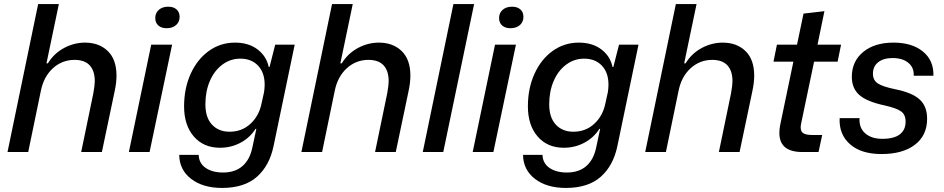

<svg xmlns="http://www.w3.org/2000/svg" viewBox="-20 -749 4650 946"><path d="M168 -729H270L209 -437H216Q246 -486 295.5 -512.5Q345 -539 399 -539Q468 -539 511 -497.5Q554 -456 554 -376Q554 -342 545 -300L482 0H380L440 -290Q447 -329 447 -349Q447 -400 422 -427Q397 -454 347 -454Q286 -454 240.5 -412.5Q195 -371 181 -300L119 0H17Z M725 -529H828L717 0H615ZM745 -660Q745 -685 762.5 -700.5Q780 -716 809 -716Q835 -716 850 -702.5Q865 -689 865 -666Q865 -641 847.5 -625.5Q830 -610 801 -610Q775 -610 760 -623.5Q745 -637 745 -660Z M863 14H959Q960 55 993 78Q1026 101 1079 101Q1139 101 1175.5 68.5Q1212 36 1224 -25L1243 -114H1239Q1212 -71 1165.5 -46Q1119 -21 1064 -21Q983 -21 935 -76.5Q887 -132 887 -225Q887 -314 919.5 -385.5Q952 -457 1009 -498Q1066 -539 1138 -539Q1205 -539 1249 -505.5Q1293 -472 1304 -419H1308L1336 -529H1432L1328 -30Q1308 67 1246 122Q1184 177 1074 177Q980 177 922 132.5Q864 88 863 14ZM1269 -241 1281 -295Q1284 -315 1284 -332Q1284 -391 1251.5 -425.5Q1219 -460 1164 -460Q1115 -460 1075.5 -430.5Q1036 -401 1014 -350Q992 -299 992 -235Q992 -170 1024.5 -135Q1057 -100 1111 -100Q1172 -100 1214.5 -139.5Q1257 -179 1269 -241Z M1616 -729H1718L1657 -437H1664Q1694 -486 1743.5 -512.5Q1793 -539 1847 -539Q1916 -539 1959 -497.5Q2002 -456 2002 -376Q2002 -342 1993 -300L1930 0H1828L1888 -290Q1895 -329 1895 -349Q1895 -400 1870 -427Q1845 -454 1795 -454Q1734 -454 1688.5 -412.5Q1643 -371 1629 -300L1567 0H1465Z M2214 -729H2316L2164 0H2063Z M2419 -529H2522L2411 0H2309ZM2439 -660Q2439 -685 2456.5 -700.5Q2474 -716 2503 -716Q2529 -716 2544 -702.5Q2559 -689 2559 -666Q2559 -641 2541.5 -625.5Q2524 -610 2495 -610Q2469 -610 2454 -623.5Q2439 -637 2439 -660Z M2557 14H2653Q2654 55 2687 78Q2720 101 2773 101Q2833 101 2869.5 68.5Q2906 36 2918 -25L2937 -114H2933Q2906 -71 2859.5 -46Q2813 -21 2758 -21Q2677 -21 2629 -76.5Q2581 -132 2581 -225Q2581 -314 2613.5 -385.5Q2646 -457 2703 -498Q2760 -539 2832 -539Q2899 -539 2943 -505.5Q2987 -472 2998 -419H3002L3030 -529H3126L3022 -30Q3002 67 2940 122Q2878 177 2768 177Q2674 177 2616 132.5Q2558 88 2557 14ZM2963 -241 2975 -295Q2978 -315 2978 -332Q2978 -391 2945.5 -425.5Q2913 -460 2858 -460Q2809 -460 2769.5 -430.5Q2730 -401 2708 -350Q2686 -299 2686 -235Q2686 -170 2718.5 -135Q2751 -100 2805 -100Q2866 -100 2908.5 -139.5Q2951 -179 2963 -241Z M3310 -729H3412L3351 -437H3358Q3388 -486 3437.5 -512.5Q3487 -539 3541 -539Q3610 -539 3653 -497.5Q3696 -456 3696 -376Q3696 -342 3687 -300L3624 0H3522L3582 -290Q3589 -329 3589 -349Q3589 -400 3564 -427Q3539 -454 3489 -454Q3428 -454 3382.5 -412.5Q3337 -371 3323 -300L3261 0H3159Z M3820 -94Q3820 -114 3824 -133L3889 -445H3791L3808 -529H3907L3939 -682L4042 -694L4008 -529H4124L4107 -445H3991L3928 -144Q3925 -131 3925 -121Q3925 -100 3939 -92Q3953 -84 3981 -84H4031L4013 0H3933Q3820 0 3820 -94Z M4117 -167H4215Q4212 -119 4243 -92Q4274 -65 4327 -65Q4385 -65 4413.5 -87Q4442 -109 4442 -150Q4442 -184 4420 -200Q4398 -216 4341 -229Q4251 -248 4214 -281Q4177 -314 4177 -370Q4177 -447 4233 -493Q4289 -539 4382 -539Q4474 -539 4527.5 -495Q4581 -451 4579 -376H4482Q4484 -416 4455.5 -439.5Q4427 -463 4378 -463Q4333 -463 4307 -442.5Q4281 -422 4281 -386Q4281 -354 4305 -338Q4329 -322 4392 -309Q4473 -293 4510.5 -259.5Q4548 -226 4548 -164Q4548 -82 4488 -36Q4428 10 4323 10Q4223 10 4168 -38.5Q4113 -87 4117 -167Z"/></svg>

Font: Mona Sans Medium
Style: Italic
Weight: 500
Italic angle: -11.7°
Designer: Deni Anggara
Foundry: GitHub
Version: Version 2.000